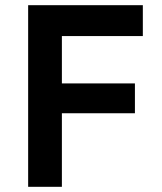

<svg xmlns="http://www.w3.org/2000/svg" viewBox="-20 -720 626 740"><path d="M88.5 0V-700H530.5V-581H218.5V-398.5H500V-283.5H218.5V0Z"/></svg>

Font: Geologica Thin Roman Medium
Style: Regular
Weight: 500
Version: Version 1.010;gftools[0.9.28]